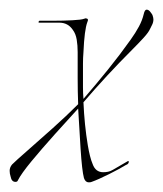

<svg xmlns="http://www.w3.org/2000/svg" viewBox="-47 -368 338 398"><path d="M137 10Q130 10 127 1Q123 -14 120 -60Q119 -81 117.5 -102Q116 -123 115 -143Q93 -119 66.5 -89.5Q40 -60 18.5 -34Q-3 -8 -10 6Q-11 9 -15 9Q-23 9 -25 -2Q-26 -5 -26.5 -8Q-27 -11 -27 -14Q-27 -21 -22 -27Q-14 -35 9.5 -55.5Q33 -76 62 -102Q91 -128 115 -152Q114 -179 114 -206Q114 -233 114 -260Q114 -274 112 -286Q110 -298 104 -306Q94 -321 76 -321H35Q32 -321 33 -323Q34 -325 35 -325Q43 -325 63.5 -325Q84 -325 103 -326Q122 -327 127 -329Q128 -329 128.5 -329.5Q129 -330 130 -330Q138 -330 134 -322Q128 -306 126 -260Q125 -248 125 -236Q125 -224 125 -212Q125 -199 125 -187Q125 -175 126 -163Q152 -193 177 -224Q202 -255 224 -286Q234 -300 241 -313Q248 -326 251 -339Q253 -348 257 -348Q261 -348 264.5 -343.5Q268 -339 269 -337Q271 -331 271 -328Q271 -322 268.5 -317Q266 -312 264 -308Q261 -301 251 -290Q241 -279 227 -265Q200 -238 175 -211Q150 -184 126 -156Q128 -109 135 -67Q137 -55 139.5 -45Q142 -35 145 -28Q151 -11 167 -11Q172 -11 177 -12Q182 -13 187 -16L218 -34H219Q219 -34 219.5 -34Q220 -34 220 -33Q220 -28 214 -26Q201 -18 179 -7Q157 4 143 9Q141 10 137 10Z"/></svg>

Font: Explora
Style: Regular
Weight: 400
Designer: Robert E. Leuschke
Foundry: Robert E. Leuschke
Version: Version 1.010